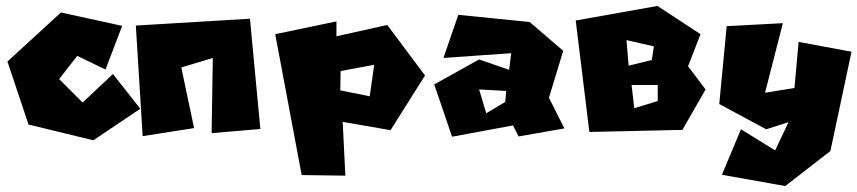

<svg xmlns="http://www.w3.org/2000/svg" viewBox="-20 -472 2885 646"><path d="M335 -238 391 -385 185 -430 5 -265 76 -53 294 0 452 -106 360 -223 258 -127 179 -206 240 -284Z M460 -14 437 -386 821 -409 856 -38 692 -24 696 -277 590 -245 633 -41Z M1224 -148 1125 -168 1126 -233 1239 -254ZM906 -357 995 117 1142 119 1133 -62 1294 -34 1410 -218 1283 -388 1112 -350V-400Z M1616 -91 1592 -171 1683 -166 1680 -129ZM1472 -277 1700 -293 1693 -237 1592 -272 1441 -188 1501 -12 1706 -50 1725 -13 1879 -40 1827 -143 1875 -301 1762 -398 1522 -422Z M2114 -108 2105 -186H2193V-132ZM2095 -251 2088 -337 2180 -316 2173 -270ZM1917 -403 1963 -28 2276 -35 2354 -171 2295 -249 2337 -357 2192 -452Z M2425 -384 2400 -122 2558 -37 2633 -61 2588 34 2473 -37 2409 116 2622 154 2774 36 2845 -298 2667 -331 2653 -176 2554 -160 2614 -394Z"/></svg>

Font: Super Mario
Style: Regular
Weight: 400
Version: Version 1.0